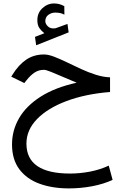

<svg xmlns="http://www.w3.org/2000/svg" viewBox="-20 -741 709 1099"><path d="M233.9 -550.8Q217.3 -563.5 205.6 -580.1Q193.8 -596.7 193.8 -625.5Q193.8 -667.5 222.9 -694.3Q252 -721.2 289.1 -721.2Q321.3 -721.2 348.1 -705.6L348.6 -657.2Q333.5 -665 320.3 -667Q307.1 -668.9 295.9 -668.9Q274.9 -668.9 257.1 -656.2Q239.3 -643.6 239.3 -619.1Q239.7 -604 254.6 -589.6Q269.5 -575.2 296.9 -579.1Q297.9 -579.1 299.1 -579.6Q300.3 -580.1 301.8 -580.6L366.2 -604L373 -555.7L187 -481.9L180.2 -529.8ZM609.9 -298.3V-214.4Q468.8 -203.1 360.8 -162.6Q252.9 -122.1 192.1 -59.6Q131.3 2.9 131.3 81.1Q131.3 252.4 381.3 252.4Q436.5 252.4 494.4 241.5Q552.2 230.5 602.5 207L624.5 288.6Q573.2 312.5 507.6 325Q441.9 337.4 374 337.4Q280.3 337.4 206.8 310.8Q133.3 284.2 91.1 228.3Q48.8 172.4 48.8 85.4Q48.8 4.9 89.6 -65.2Q130.4 -135.3 212.6 -187.7Q294.9 -240.2 418.9 -267.6Q378.9 -284.2 340.1 -301Q301.3 -317.9 272.2 -329.6Q243.2 -341.3 231.4 -341.3Q201.7 -341.3 178.2 -325.9Q154.8 -310.5 132.3 -282.2L119.1 -265.6L44.4 -302.2L51.8 -314Q86.9 -370.6 130.6 -399.9Q174.3 -429.2 231.9 -429.2Q256.3 -429.2 289.6 -416.5Q322.8 -403.8 362.1 -384.8Q401.4 -365.7 443.6 -346.2Q485.8 -326.7 528.3 -313.2Q570.8 -299.8 609.9 -298.3Z"/></svg>

Font: Vazirmatn FD
Style: Regular
Weight: 400
Designer: Saber Rastikerdar
Foundry: Saber Rastikerdar
Version: Version 33.001